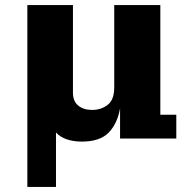

<svg xmlns="http://www.w3.org/2000/svg" viewBox="-20 -547 748 758"><path d="M303 12Q270 12 243.5 3Q217 -6 201 -24V191H88V-527H268V-181Q268 -147 289 -130Q310 -113 344 -113Q379 -113 405 -133Q431 -153 431 -202V-527H613V-94H676V0H454V-119Q443 -58 408.5 -23Q374 12 303 12Z"/></svg>

Font: Montagu Slab 16pt
Style: Bold
Weight: 700
Designer: Florian Karsten
Foundry: Florian Karsten
Version: Version 1.000; ttfautohint (v1.8.3)